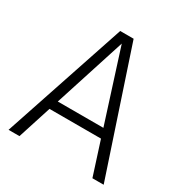

<svg xmlns="http://www.w3.org/2000/svg" viewBox="-161 -808 886 930"><g transform="rotate(30 282.5 -342.5)"><path d="M425 -187H137L77 0H16L245 -685H320L548 0H485ZM409 -238 282 -636 154 -238Z"/></g></svg>

Font: Fira Sans Light
Style: Regular
Weight: 300
Designer: bBox Type GmbH & Carrois Corporate GbR & Edenspiekermann AG
Foundry: bBox Type GmbH & Carrois Corporate GbR & Edenspiekermann AG
Version: Version 4.301